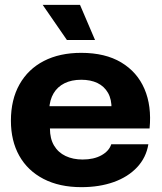

<svg xmlns="http://www.w3.org/2000/svg" viewBox="-20 -763 669 792"><path d="M316 9Q225 9 159.5 -25Q94 -59 59.5 -120.5Q25 -182 25 -265Q25 -352 60.5 -415Q96 -478 161 -511.5Q226 -545 315 -545Q414 -545 480 -505.5Q546 -466 576 -396Q606 -326 597 -233H186Q186 -191 203 -162.5Q220 -134 250.5 -119.5Q281 -105 321 -105Q367 -105 398.5 -122.5Q430 -140 439 -168H592Q583 -113 545.5 -73Q508 -33 449 -12Q390 9 316 9ZM183 -313 174 -325H451L440 -313Q441 -353 425.5 -380Q410 -407 382 -420.5Q354 -434 315 -434Q275 -434 246 -419.5Q217 -405 201 -378Q185 -351 183 -313ZM256 -598 156 -743H310L372 -598Z"/></svg>

Font: Mona Sans SemiExpanded
Style: Bold
Weight: 700
Width: 6
Designer: Deni Anggara
Foundry: GitHub
Version: Version 2.000